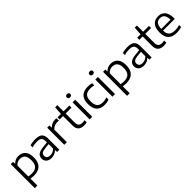

<svg xmlns="http://www.w3.org/2000/svg" viewBox="361 -2424 4307 4307"><g transform="rotate(-45 2514.5 -271.0)"><path d="M81.5 220V-542.5H151.5L157.5 -481H162.5Q190.5 -513 232.5 -532Q274.5 -551 325.5 -551Q389.5 -551 441.5 -524.5Q493.5 -498 524 -438.8Q554.5 -379.5 554.5 -281.5Q554.5 -184.5 522 -119.8Q489.5 -55 425.2 -22.8Q361 9.5 267 9.5Q240 9.5 213.2 6.8Q186.5 4 164 1V220ZM266 -57.5Q369 -57.5 420 -109.5Q471 -161.5 471 -274.5Q471 -353 450 -398Q429 -443 392 -462Q355 -481 307.5 -481Q268 -481 230 -464.8Q192 -448.5 164 -411V-69Q185 -64 212.2 -60.8Q239.5 -57.5 266 -57.5Z M831.5 9Q749 9 703.2 -31Q657.5 -71 657.5 -139.5Q657.5 -209.5 706.5 -249Q755.5 -288.5 864 -299L1023 -316L1028.5 -262.5L869.5 -245Q800.5 -237.5 770.8 -213.5Q741 -189.5 741 -146Q741 -102 768.2 -77.5Q795.5 -53 851 -53Q891 -53 929.8 -69Q968.5 -85 999.5 -119.5V-356Q999.5 -406.5 982.8 -434.5Q966 -462.5 932.8 -473.8Q899.5 -485 850 -485Q817 -485 775.8 -479.2Q734.5 -473.5 693.5 -459.5V-525.5Q730.5 -538 775.2 -544.5Q820 -551 860 -551Q933 -551 982 -532.5Q1031 -514 1055.8 -470.5Q1080.5 -427 1080.5 -351.5V0H1011L1005 -61H999.5Q971.5 -28 926.8 -9.5Q882 9 831.5 9Z M1237 0V-542.5H1306L1312.5 -471H1318Q1347.5 -508 1393 -528Q1438.5 -548 1487 -548Q1500.5 -548 1512.2 -547Q1524 -546 1536 -543.5V-467.5Q1523.5 -470 1510.5 -470.8Q1497.5 -471.5 1483 -471.5Q1456 -471.5 1425.8 -463.5Q1395.5 -455.5 1367.5 -438.8Q1339.5 -422 1319.5 -396V0Z M1859.5 9.5Q1770.5 9.5 1721.8 -35.2Q1673 -80 1673 -175.5V-542.5L1687 -740H1755.5V-190Q1755.5 -119 1786.5 -90Q1817.5 -61 1877.5 -61Q1894 -61 1911 -63Q1928 -65 1949 -70V-1Q1926.5 4.5 1904.5 7Q1882.5 9.5 1859.5 9.5ZM1566 -474.5V-542.5H1940.5V-474.5Z M2042.5 0V-542.5H2125V0ZM2084 -660.5Q2056.5 -660.5 2041.8 -673.8Q2027 -687 2027 -710.5Q2027 -734.5 2041.8 -748Q2056.5 -761.5 2084 -761.5Q2112 -761.5 2126.5 -748Q2141 -734.5 2141 -710.5Q2141 -687 2126.5 -673.8Q2112 -660.5 2084 -660.5Z M2514.5 9.5Q2432.5 9.5 2375.2 -20.5Q2318 -50.5 2288.2 -112.5Q2258.5 -174.5 2258.5 -271Q2258.5 -367 2290.2 -429Q2322 -491 2383.5 -521Q2445 -551 2534 -551Q2565.5 -551 2597 -547Q2628.5 -543 2656 -535.5V-466.5Q2627 -474 2599 -477.8Q2571 -481.5 2541.5 -481.5Q2475 -481.5 2431 -460.5Q2387 -439.5 2365.2 -393.5Q2343.5 -347.5 2343.5 -272.5Q2343.5 -196 2364.2 -149.2Q2385 -102.5 2425.2 -81Q2465.5 -59.5 2524.5 -59.5Q2553.5 -59.5 2585 -65.2Q2616.5 -71 2656 -83.5V-14.5Q2623 -2.5 2587 3.5Q2551 9.5 2514.5 9.5Z M2764 0V-542.5H2846.5V0ZM2805.5 -660.5Q2778 -660.5 2763.2 -673.8Q2748.5 -687 2748.5 -710.5Q2748.5 -734.5 2763.2 -748Q2778 -761.5 2805.5 -761.5Q2833.5 -761.5 2848 -748Q2862.5 -734.5 2862.5 -710.5Q2862.5 -687 2848 -673.8Q2833.5 -660.5 2805.5 -660.5Z M3010 220V-542.5H3080L3086 -481H3091Q3119 -513 3161 -532Q3203 -551 3254 -551Q3318 -551 3370 -524.5Q3422 -498 3452.5 -438.8Q3483 -379.5 3483 -281.5Q3483 -184.5 3450.5 -119.8Q3418 -55 3353.8 -22.8Q3289.5 9.5 3195.5 9.5Q3168.5 9.5 3141.8 6.8Q3115 4 3092.5 1V220ZM3194.5 -57.5Q3297.5 -57.5 3348.5 -109.5Q3399.5 -161.5 3399.5 -274.5Q3399.5 -353 3378.5 -398Q3357.5 -443 3320.5 -462Q3283.5 -481 3236 -481Q3196.5 -481 3158.5 -464.8Q3120.5 -448.5 3092.5 -411V-69Q3113.5 -64 3140.8 -60.8Q3168 -57.5 3194.5 -57.5Z M3760 9Q3677.5 9 3631.8 -31Q3586 -71 3586 -139.5Q3586 -209.5 3635 -249Q3684 -288.5 3792.5 -299L3951.5 -316L3957 -262.5L3798 -245Q3729 -237.5 3699.2 -213.5Q3669.5 -189.5 3669.5 -146Q3669.5 -102 3696.8 -77.5Q3724 -53 3779.5 -53Q3819.5 -53 3858.2 -69Q3897 -85 3928 -119.5V-356Q3928 -406.5 3911.2 -434.5Q3894.5 -462.5 3861.2 -473.8Q3828 -485 3778.5 -485Q3745.5 -485 3704.2 -479.2Q3663 -473.5 3622 -459.5V-525.5Q3659 -538 3703.8 -544.5Q3748.5 -551 3788.5 -551Q3861.5 -551 3910.5 -532.5Q3959.5 -514 3984.2 -470.5Q4009 -427 4009 -351.5V0H3939.5L3933.5 -61H3928Q3900 -28 3855.2 -9.5Q3810.5 9 3760 9Z M4385.5 9.5Q4296.5 9.5 4247.8 -35.2Q4199 -80 4199 -175.5V-542.5L4213 -740H4281.5V-190Q4281.5 -119 4312.5 -90Q4343.5 -61 4403.5 -61Q4420 -61 4437 -63Q4454 -65 4475 -70V-1Q4452.5 4.5 4430.5 7Q4408.5 9.5 4385.5 9.5ZM4092 -474.5V-542.5H4466.5V-474.5Z M4803 9.5Q4713.5 9.5 4652.8 -19.8Q4592 -49 4561 -111Q4530 -173 4530 -271Q4530 -364.5 4558 -426.8Q4586 -489 4638.2 -520Q4690.5 -551 4763 -551Q4834.5 -551 4884.2 -519.8Q4934 -488.5 4960.2 -426Q4986.5 -363.5 4986.5 -269V-244.5H4569V-299.5H4928L4907.5 -287.5Q4907.5 -360.5 4890.8 -405.5Q4874 -450.5 4841.5 -471.2Q4809 -492 4762 -492Q4715 -492 4681.8 -471.5Q4648.5 -451 4630.8 -406Q4613 -361 4613 -287.5V-260Q4613 -186.5 4635 -141.8Q4657 -97 4701.2 -76.5Q4745.5 -56 4813 -56Q4847 -56 4883 -62Q4919 -68 4958.5 -79V-13.5Q4916.5 -1.5 4878.5 4Q4840.5 9.5 4803 9.5Z"/></g></svg>

Font: Encode Sans SemiExpanded
Style: Regular
Weight: 400
Width: 6
Designer: Multiple Designers
Foundry: Impallari Type
Version: Version 3.002